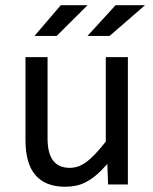

<svg xmlns="http://www.w3.org/2000/svg" viewBox="-20 -710 590 739"><path d="M472.2 0V-490.2H387.2V-165C371.6 -145.2 357.5 -128.7 345 -115.7C332.4 -102.7 320.7 -92.4 309.8 -84.7C298.9 -77.1 288.5 -71.7 278.6 -68.6C268.6 -65.5 258.5 -64 248 -64C191.4 -64 163.1 -101.6 163.1 -176.8V-490.2H78.1V-169.9C78.1 -110 91 -65.3 116.7 -35.6C142.4 -6 180.5 8.8 231 8.8C245.6 8.8 259.5 7.4 272.7 4.6C285.9 1.9 299 -2.9 312 -9.8C325 -16.6 338.1 -25.6 351.3 -36.9C364.5 -48.1 378.4 -62.2 393.1 -79.1L396 0ZM316.9 -689.9H213.9L112.8 -571.8H198.2ZM538.1 -689.9H424.8L316.9 -571.8H401.9ZM0 -490.2Z"/></svg>

Font: CodeNewRoman Nerd Font Mono
Style: Regular
Weight: 400
Monospace: yes
Designer: Sam Radian
Foundry: Code New Roman
Version: Version 2.00 November 29, 2014;Nerd Fonts 3.2.1